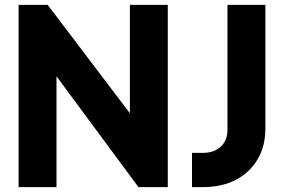

<svg xmlns="http://www.w3.org/2000/svg" viewBox="-20 -765 1178 785"><path d="M56 -745H175L511 -302V-745H666V0H546L211 -453V0H56ZM765 -140H810Q855 -140 882.5 -165.5Q910 -191 910 -233V-745H1065V-240Q1065 -168 1033.5 -114Q1002 -60 944.5 -30Q887 0 810 0H765Z"/></svg>

Font: BLUETTI 2.0
Style: Bold
Weight: 700
Designer: Stijn de Vries
Foundry: tokotype
Version: Version 2.005;October 31, 2023;FontCreator 14.0.0.2814 64-bi